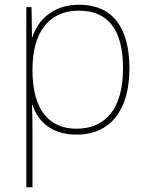

<svg xmlns="http://www.w3.org/2000/svg" viewBox="-20 -651 623 810"><path d="M313 -631C203 -631 139 -565 117 -495H115L113 -621H91V139H117V-78C117 -120 117 -164 115 -209H117C139 -139 198 -83 303 -83C444 -83 526 -184 526 -362C526 -538 453 -631 313 -631ZM313 -606C435 -606 499 -527 499 -362C499 -194 426 -108 303 -108C189 -108 117 -185 117 -355V-358C117 -514 185 -606 313 -606Z"/></svg>

Font: Noto Sans Telugu UI Thin
Style: Regular
Weight: 100
Designer: Jelle Bosma - Monotype Design Team
Foundry: Monotype Imaging Inc.
Version: Version 2.005